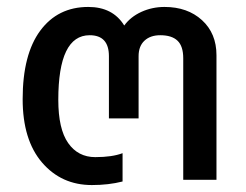

<svg xmlns="http://www.w3.org/2000/svg" viewBox="-20 -515 705 550"><path d="M243.2 15.1Q155.8 15.1 100.3 -49.6Q44.9 -114.3 44.9 -231Q44.9 -358.9 95.2 -427Q145.5 -495.1 232.9 -495.1Q303.2 -495.1 335.9 -441.9Q354 -466.8 385 -481Q416 -495.1 451.2 -495.1Q517.1 -495.1 558.6 -457.3Q600.1 -419.4 600.1 -356.9V0H504.9V-348.1Q504.9 -382.8 488.5 -398.4Q472.2 -414.1 439 -414.1Q410.6 -414.1 393.8 -398.4Q377 -382.8 377 -354V-175.8H292V-354Q292 -414.1 236.8 -414.1Q147 -414.1 147 -229Q147 -145.5 175.3 -105.2Q203.6 -64.9 252.9 -64.9Q301.3 -64.9 331.1 -76.2V4.9Q291 15.1 243.2 15.1Z"/></svg>

Font: Prompt
Style: Regular
Weight: 400
Designer: Katatrad Team
Foundry: CadsonDemak
Version: Version 1.000;PS 001.000;hotconv 1.0.88;makeotf.lib2.5.64775